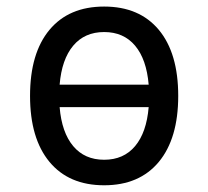

<svg xmlns="http://www.w3.org/2000/svg" viewBox="-20 -547 626 577"><path d="M293 9.8Q187 9.8 128.7 -60.5Q70.3 -130.9 70.3 -258.8Q70.3 -387.2 128.7 -457.3Q187 -527.3 293 -527.3Q398.9 -527.3 457.3 -457.3Q515.6 -387.2 515.6 -258.8Q515.6 -130.9 457.3 -60.5Q398.9 9.8 293 9.8ZM293 -66.9Q351.6 -66.9 386 -107.9Q420.4 -148.9 426.8 -225.1H159.2Q165.5 -148.9 200 -107.9Q234.4 -66.9 293 -66.9ZM159.2 -292.5H426.8Q420.4 -368.7 386 -409.7Q351.6 -450.7 293 -450.7Q234.4 -450.7 200 -409.7Q165.5 -368.7 159.2 -292.5Z"/></svg>

Font: Cascadia Code PL SemiLight
Style: Regular
Weight: 350
Monospace: yes
Designer: Aaron Bell
Foundry: Saja Typeworks
Version: Version 2404.023; ttfautohint (v1.8.4)